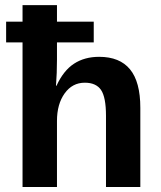

<svg xmlns="http://www.w3.org/2000/svg" viewBox="-20 -745 640 765"><path d="M205.1 -403.3Q232.9 -463.9 274.9 -491.2Q316.9 -518.6 375 -518.6Q457 -518.6 498 -468.8Q539.1 -418.9 539.1 -315.4V0H402.3V-283.7Q402.3 -357.4 382.6 -386.5Q362.8 -415.5 317.9 -415.5Q268.1 -415.5 237.5 -372.8Q207 -330.1 207 -263.2V0H69.8V-576.2H4.4V-658.7H69.8V-724.6H207V-658.7H353.5V-576.2H207V-507.3Q207 -454.1 203.1 -403.3Z"/></svg>

Font: Cousine
Style: Bold
Weight: 700
Monospace: yes
Designer: Steve Matteson
Foundry: Ascender Corporation
Version: Version 1.20